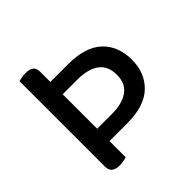

<svg xmlns="http://www.w3.org/2000/svg" viewBox="-163 -755 902 902"><g transform="rotate(-45 287.5 -304.0)"><path d="M183 -191V-420H281Q350 -420 389 -392Q428 -364 428 -305Q428 -247 389 -219Q350 -191 281 -191ZM83 -502V-109H300Q415 -109 471.5 -163Q528 -217 528 -305Q528 -396 471.5 -449Q415 -502 300 -502ZM183 -163H83V-40Q83 -16 96.5 -5Q110 6 138 6Q152 6 165 3Q178 0 183 -1ZM83 -448H183V-568Q183 -593 170 -603.5Q157 -614 129 -614Q116 -614 103 -611.5Q90 -609 83 -607Z"/></g></svg>

Font: Baloo Tamma 2 Medium
Style: Regular
Weight: 500
Designer: Divya Kowshik, Shuchita Grover and Ek Type
Foundry: Ek Type
Version: Version 1.700